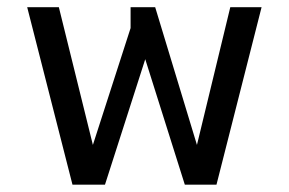

<svg xmlns="http://www.w3.org/2000/svg" viewBox="-20 -504 788 524"><path d="M266.5 0 376.4 -342.4 484.4 0H570.8L693.9 -484.4H608.5L517.5 -108.5L403.5 -484.4H336.4V-427.4L233.5 -108.5L140.6 -484.4H54.2L177.8 0Z"/></svg>

Font: Arad
Style: Regular
Weight: 400
Designer: Mohammad Darvishi
Version: Version 1.010;September 21, 2024;FontCreator 15.0.0.2992 64-